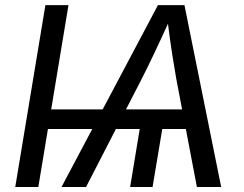

<svg xmlns="http://www.w3.org/2000/svg" viewBox="-20 -748 974 768"><path d="M253.9 -727.5 133.3 0H41L161.6 -727.5ZM635.7 -271.5 590.3 0H500.5L545.4 -271.5ZM226.1 0 611.8 -727.5H717.8L864.7 0H767.6L685.1 -432.6Q678.7 -468.3 668.9 -530Q659.2 -591.8 647.9 -684.1H666Q626 -595.7 596.7 -534.2Q567.4 -472.7 546.9 -432.6L324.2 0ZM128.4 -231.9 141.1 -310.5H782.7L769.5 -231.9Z"/></svg>

Font: Inter 16pt
Style: Italic
Weight: 400
Italic angle: -9.3988°
Version: Version 4.001;git-66647c0bb